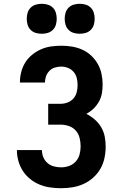

<svg xmlns="http://www.w3.org/2000/svg" viewBox="-20 -984 640 1012"><path d="M302 8Q273 8 244.5 4Q216 0 189 -11Q162 -22 139 -40.5Q116 -59 100.5 -83Q85 -107 77 -135.5Q69 -164 69 -193H201Q201 -173 208.5 -155Q216 -137 230.5 -124.5Q245 -112 264 -107Q283 -102 302 -102Q324 -102 344.5 -109.5Q365 -117 379.5 -133Q394 -149 399.5 -170.5Q405 -192 405 -213Q405 -235 399.5 -257Q394 -279 379.5 -295.5Q365 -312 343.5 -319.5Q322 -327 300 -327H234V-437H300Q319 -437 337 -444Q355 -451 367.5 -465.5Q380 -480 384.5 -498.5Q389 -517 389 -536Q389 -555 384.5 -573Q380 -591 368 -605Q356 -619 338.5 -626Q321 -633 303 -633Q286 -633 269.5 -628Q253 -623 241 -611Q229 -599 223 -583Q217 -567 217 -550Q217 -550 217 -549.5Q217 -549 217 -549H85Q85 -549 85 -549.5Q85 -550 85 -551Q85 -578 92 -605Q99 -632 113.5 -655Q128 -678 149.5 -695.5Q171 -713 196 -724Q221 -735 248 -739Q275 -743 303 -743Q331 -743 359 -738.5Q387 -734 413 -722.5Q439 -711 460 -691.5Q481 -672 495 -647.5Q509 -623 515 -595Q521 -567 521 -539Q521 -515 517 -492Q513 -469 501.5 -448.5Q490 -428 473 -411.5Q456 -395 435 -384Q459 -372 479.5 -354Q500 -336 513.5 -313Q527 -290 532 -264Q537 -238 537 -211Q537 -181 530.5 -150.5Q524 -120 509 -94Q494 -68 471 -47.5Q448 -27 420.5 -14.5Q393 -2 363 3Q333 8 302 8ZM400 -806Q384 -806 368.5 -810.5Q353 -815 341.5 -826.5Q330 -838 325.5 -853.5Q321 -869 321 -885Q321 -901 325.5 -916.5Q330 -932 341.5 -943.5Q353 -955 368.5 -959.5Q384 -964 400 -964Q416 -964 431.5 -959.5Q447 -955 458.5 -943.5Q470 -932 474.5 -916.5Q479 -901 479 -885Q479 -869 474.5 -853.5Q470 -838 458.5 -826.5Q447 -815 431.5 -810.5Q416 -806 400 -806ZM200 -806Q184 -806 168.5 -810.5Q153 -815 141.5 -826.5Q130 -838 125.5 -853.5Q121 -869 121 -885Q121 -901 125.5 -916.5Q130 -932 141.5 -943.5Q153 -955 168.5 -959.5Q184 -964 200 -964Q216 -964 231.5 -959.5Q247 -955 258.5 -943.5Q270 -932 274.5 -916.5Q279 -901 279 -885Q279 -869 274.5 -853.5Q270 -838 258.5 -826.5Q247 -815 231.5 -810.5Q216 -806 200 -806Z"/></svg>

Font: Iosevka Curly XBdEx
Style: Regular
Weight: 800
Width: 7
Monospace: yes
Designer: Belleve Invis
Foundry: Belleve Invis
Version: Version 11.1.0; ttfautohint (v1.8.3)